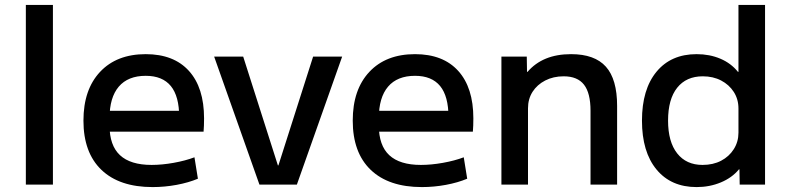

<svg xmlns="http://www.w3.org/2000/svg" viewBox="-20 -750 3205 780"><path d="M85 0V-730H195V0Z M600 10Q465 10 392 -60Q319 -130 319 -260Q319 -386 386.5 -458Q454 -530 572 -530Q686 -530 747.5 -462Q809 -394 809 -269Q809 -256 808.5 -240Q808 -224 807 -215H379V-300H725L708 -274Q708 -359 674 -400.5Q640 -442 572 -442Q500 -442 462.5 -398Q425 -354 425 -270V-240Q425 -159 467.5 -119.5Q510 -80 596 -80Q638 -80 685.5 -88.5Q733 -97 770 -111L784 -24Q746 -8 697.5 1Q649 10 600 10Z M1034 0 850 -520H968L1109 -78H1111L1252 -520H1370L1186 0Z M1694 10Q1559 10 1486 -60Q1413 -130 1413 -260Q1413 -386 1480.5 -458Q1548 -530 1666 -530Q1780 -530 1841.5 -462Q1903 -394 1903 -269Q1903 -256 1902.5 -240Q1902 -224 1901 -215H1473V-300H1819L1802 -274Q1802 -359 1768 -400.5Q1734 -442 1666 -442Q1594 -442 1556.5 -398Q1519 -354 1519 -270V-240Q1519 -159 1561.5 -119.5Q1604 -80 1690 -80Q1732 -80 1779.5 -88.5Q1827 -97 1864 -111L1878 -24Q1840 -8 1791.5 1Q1743 10 1694 10Z M2017 0V-520H2120L2121 -458H2123Q2154 -494 2198 -512Q2242 -530 2300 -530Q2396 -530 2441.5 -479Q2487 -428 2487 -320V0H2379V-300Q2379 -372 2352.5 -406Q2326 -440 2270 -440Q2228 -440 2195 -423Q2162 -406 2143.5 -377Q2125 -348 2125 -310V0Z M2810 10Q2706 10 2647 -61.5Q2588 -133 2588 -260Q2588 -387 2647 -458.5Q2706 -530 2810 -530Q2863 -530 2906.5 -511.5Q2950 -493 2978 -458H2980V-730H3088V0H2985L2984 -62H2982Q2954 -28 2908.5 -9Q2863 10 2810 10ZM2834 -80Q2877 -80 2909.5 -97Q2942 -114 2961 -144Q2980 -174 2980 -211V-309Q2980 -347 2961 -376.5Q2942 -406 2909.5 -423Q2877 -440 2835 -440Q2768 -440 2731 -393.5Q2694 -347 2694 -260Q2694 -174 2731 -127Q2768 -80 2834 -80Z"/></svg>

Font: M PLUS 1 Medium
Style: Regular
Weight: 500
Designer: Coji Morishita
Foundry: UNDERFOREST DESIGN
Version: Version 1.001